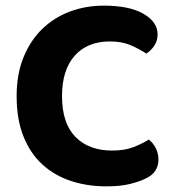

<svg xmlns="http://www.w3.org/2000/svg" viewBox="-20 -644 614 681"><path d="M539 -522Q539 -499 527 -481.5Q515 -464 499 -454Q473 -471 442.5 -484Q412 -497 370 -497Q290 -497 245 -446.5Q200 -396 200 -303Q200 -207 247.5 -158.5Q295 -110 378 -110Q421 -110 451.5 -121.5Q482 -133 508 -149Q523 -137 532.5 -118.5Q542 -100 542 -77Q542 -57 531.5 -39.5Q521 -22 495 -10Q475 0 441 8.5Q407 17 357 17Q290 17 232 -2Q174 -21 131 -60Q88 -99 63.5 -159.5Q39 -220 39 -303Q39 -381 63.5 -441Q88 -501 130 -541.5Q172 -582 228 -603Q284 -624 348 -624Q439 -624 489 -595Q539 -566 539 -522Z"/></svg>

Font: Baloo Thambi 2
Style: Bold
Weight: 700
Designer: Aadarsh Rajan and Ek Type
Foundry: Ek Type
Version: Version 1.640;hotconv 1.0.111;makeotfexe 2.5.65597; ttfautoh